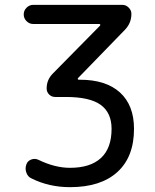

<svg xmlns="http://www.w3.org/2000/svg" viewBox="-20 -567 642 794"><path d="M117.2 -467.8Q101.6 -467.8 89.8 -479.5Q78.1 -491.2 78.1 -507.3Q78.1 -523.4 89.8 -535.2Q101.6 -546.9 117.2 -546.9H486.3Q501 -546.9 512.2 -535.6Q523.4 -524.4 523.4 -509.8Q523.4 -471.7 497.1 -444.3L302.7 -244.1Q300.8 -242.2 301.8 -239.7Q302.7 -237.3 305.7 -237.3H310.5Q418 -237.3 476.1 -184.6Q534.2 -131.8 534.2 -34.2Q534.2 82 465.3 144.5Q396.5 207 269.5 207Q182.6 207 110.4 170.9Q94.7 164.1 88.9 146.5Q85.9 138.7 85.9 129.9Q85.9 122.1 88.9 113.3Q93.8 98.6 108.9 92.8Q124 86.9 138.7 93.8Q207 127 269.5 127Q353.5 127 397.5 86.4Q441.4 45.9 441.4 -34.2Q441.4 -100.6 396.5 -133.3Q351.6 -166 252 -166H208Q193.4 -166 183.1 -176.3Q172.9 -186.5 172.9 -201.2Q172.9 -236.3 197.3 -261.7L393.6 -460.9Q395.5 -462.9 394.5 -465.3Q393.6 -467.8 390.6 -467.8Z"/></svg>

Font: Gen Jyuu GothicX Regular
Style: Regular
Weight: 400
Designer: [Source Han Sans]
Ryoko NISHIZUKA  (kana & ideographs); Paul D. Hunt (Latin, Greek & Cyrillic); Wenlong ZHANG  (bopomofo
Version: Version 1.002.20150607